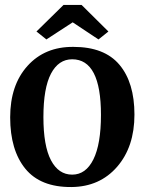

<svg xmlns="http://www.w3.org/2000/svg" viewBox="-20 -746 580 774"><path d="M167 -587 127 -619 236 -726H309L417 -619L377 -587L273 -656ZM268 8Q143 9 82 -66Q21 -141 21 -273Q21 -403 91 -480.5Q161 -558 276 -557Q401 -557 461.5 -485Q522 -413 522 -284Q522 -154 452 -73.5Q382 7 268 8ZM271 -507Q216 -507 185.5 -449Q155 -391 155 -274Q155 -158 185.5 -100Q216 -42 271 -42Q326 -42 356.5 -103.5Q387 -165 387 -283Q387 -507 271 -507Z"/></svg>

Font: Aikya
Style: Bold
Weight: 700
Designer: Neelakash Kshetrimayum (Latin subset based on Merriweather by Eben Sorkin)
Foundry: Brand New Type
Version: Version 1.00 b005